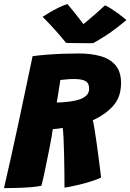

<svg xmlns="http://www.w3.org/2000/svg" viewBox="-37 -934 656 966"><path d="M-17 12.5Q-2.5 -48.5 15 -127.8Q32.5 -207 51.8 -295.8Q71 -384.5 90 -475.8Q109 -567 127 -651.5Q158 -655.5 198 -658.8Q238 -662 280.5 -663.5Q323 -665 359.5 -665Q421 -665 469 -651.5Q517 -638 544.5 -605.5Q572 -573 572 -515.5Q572 -446.5 533 -402.2Q494 -358 430 -329Q434 -312.5 439 -282.2Q444 -252 449 -215.5Q454 -179 458.8 -143Q463.5 -107 467 -79.5Q470.5 -52 471.5 -40.5Q447.5 -29.5 418.2 -20.5Q389 -11.5 361.2 -4.8Q333.5 2 313.2 5.8Q293 9.5 287.5 10Q287.5 -20.5 287 -64.8Q286.5 -109 285.5 -155.2Q284.5 -201.5 282.8 -238.2Q281 -275 278.5 -290.5Q268.5 -289 260 -287.5Q251.5 -286 243.8 -285.5Q236 -285 228.5 -284.5Q227 -271.5 222.5 -245.2Q218 -219 211.2 -185.2Q204.5 -151.5 197.2 -116.2Q190 -81 183.5 -50.2Q177 -19.5 171.5 0.5Q148 5.5 115.2 8Q82.5 10.5 47.8 11.5Q13 12.5 -17 12.5ZM248.5 -418Q272.5 -418 313.5 -423Q339 -426 361 -433Q383 -440 397.2 -453.2Q411.5 -466.5 411.5 -488Q411.5 -516 393 -526.2Q374.5 -536.5 334 -536.5Q326 -536.5 316.2 -536Q306.5 -535.5 296.8 -534.5Q287 -533.5 279 -532.8Q271 -532 266.5 -531.5Q265.5 -523 263.5 -511.2Q261.5 -499.5 259.5 -486.2Q257.5 -473 255.5 -460Q253.5 -447 251.5 -436Q249.5 -425 248.5 -418ZM491 -907Q504.5 -901.5 521.5 -890.8Q538.5 -880 555.2 -867.8Q572 -855.5 584 -845.8Q596 -836 599 -833Q535 -780 491.5 -752.5Q448 -725 431 -716.5Q419.5 -716.5 393.8 -716.8Q368 -717 340.5 -717.2Q313 -717.5 295.5 -718Q267.5 -753 238.8 -784.8Q210 -816.5 177.5 -849.5Q190.5 -858 212.2 -871Q234 -884 258.5 -896Q283 -908 302.5 -913.5Q316.5 -896.5 330 -880.2Q343.5 -864 354.5 -849.5Q365.5 -835 373.8 -824.5Q382 -814 386 -808.5H377.5Q384 -813.5 403.2 -829.5Q422.5 -845.5 446.5 -866.5Q470.5 -887.5 491 -907Z"/></svg>

Font: Grandstander Thin ExtraBold
Style: Italic
Weight: 800
Italic angle: -15°
Version: Version 1.200